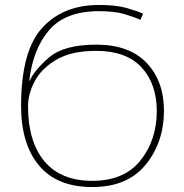

<svg xmlns="http://www.w3.org/2000/svg" viewBox="-20 -744 741 774"><path d="M379 -724Q234 -724 149.5 -631Q65 -538 65 -317Q65 -163 137.5 -76.5Q210 10 352 10Q494 10 567.5 -80.5Q641 -171 641 -298Q641 -417 571 -490.5Q501 -564 369 -564Q238 -564 178.5 -513Q119 -462 100 -419H98Q113 -547 178.5 -623Q244 -699 379 -699Q441 -699 480.5 -687.5Q520 -676 546 -664L557 -689Q529 -701 487.5 -712.5Q446 -724 379 -724ZM367 -539Q489 -539 550.5 -472.5Q612 -406 612 -296Q612 -180 546.5 -97.5Q481 -15 352 -15Q225 -15 159 -94Q93 -173 93 -316Q93 -366 120.5 -417.5Q148 -469 208.5 -504Q269 -539 367 -539Z"/></svg>

Font: Noto Sans Display Thin
Style: Regular
Weight: 250
Designer: Monotype Design Team
Foundry: Monotype Imaging Inc.
Version: Version 1.900